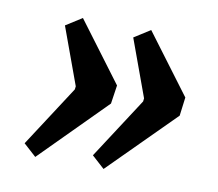

<svg xmlns="http://www.w3.org/2000/svg" viewBox="-51 -470 543 479"><g transform="rotate(10 220.0 -230.0)"><path d="M34 -78 134 -232 135 -240 82 -385 123 -411 236 -260 229 -213 66 -49ZM207 -78 307 -232 308 -240 255 -385 296 -411 409 -260 403 -213 239 -49Z"/></g></svg>

Font: Grenze Medium
Style: Italic
Weight: 500
Italic angle: -10°
Designer: Renata Polastri
Foundry: Omnibus-Type
Version: Version 1.002; ttfautohint (v1.8)